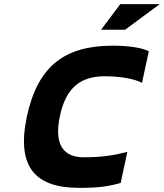

<svg xmlns="http://www.w3.org/2000/svg" viewBox="-20 -900 793 929"><path d="M667 -499 700 -652C667 -669 602 -679 527 -679C294 -679 163 -582 110 -336C59 -94 148 9 363 9C461 9 509 1 564 -15L596 -165C539 -151 486 -139 385 -139C288 -139 240 -199 270 -339C299 -477 371 -531 487 -531C565 -531 636 -517 667 -499ZM469 -756H585L753 -880H562Z"/></svg>

Font: LT Wave Mono Black
Style: Italic
Weight: 900
Designer: Daniel Lyons
Version: Version 2.5 (Glyphs App)